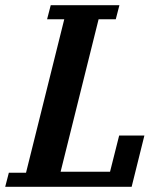

<svg xmlns="http://www.w3.org/2000/svg" viewBox="-50 -718 621 738"><path d="M-16 -54H50L197 -644H131L145 -698H409L395 -644H329L183 -58H373L408 -197H505L456 0H-30Z"/></svg>

Font: IBM Plex Serif SmBld
Style: Italic
Weight: 600
Italic angle: -14°
Designer: Mike Abbink, Paul van der Laan, Pieter van Rosmalen
Foundry: Bold Monday
Version: Version 3.001